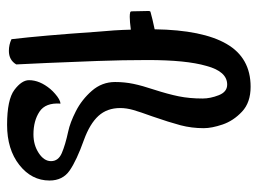

<svg xmlns="http://www.w3.org/2000/svg" viewBox="-108 -566 689 512"><g transform="rotate(90 236.0 -310.5)"><path d="M353.5 -190.4Q408.2 -170.9 435.1 -152.3Q461.9 -133.8 461.9 -98.6Q461.9 -50.8 420.4 -18.1Q378.9 14.6 313.5 14.6Q246.1 14.6 220.2 -4.9Q194.3 -24.4 194.3 -43.9Q194.3 -72.3 217.8 -100.6Q223.6 -107.4 230.5 -113.3Q246.1 -127 256.8 -127.9Q253.9 -87.9 278.3 -71.8Q302.7 -55.7 338.9 -55.7Q367.2 -55.7 388.7 -69.8Q410.2 -84 410.2 -102.5Q410.2 -122.1 388.7 -131.3Q367.2 -140.6 331.1 -148.4Q307.6 -153.3 276.9 -168.9Q246.1 -184.6 222.7 -211.4Q199.2 -238.3 199.2 -273.4Q199.2 -298.8 204.1 -322.3Q209 -345.7 219.7 -377.9Q231.4 -414.1 237.3 -442.9Q243.2 -471.7 243.2 -506.8Q243.2 -527.3 234.4 -549.8Q225.6 -572.3 206.1 -572.3Q170.9 -572.3 156.2 -516.6Q140.6 -462.9 140.6 -360.4Q140.6 -293.9 143.1 -226.1Q145.5 -158.2 148.4 -92.8L152.3 -9.8Q140.6 9.8 116.2 9.8Q99.6 9.8 85 2.9Q75.2 -80.1 65.4 -222.7Q60.5 -274.4 59.6 -315.4Q38.1 -312.5 25.4 -312.5Q17.6 -312.5 14.6 -313.5Q10.7 -313.5 10.7 -318.4L9.8 -362.3Q9.8 -368.2 13.7 -368.2L32.2 -373Q45.9 -376 58.6 -378.9Q60.5 -506.8 97.7 -570.8Q134.8 -634.8 211.9 -634.8Q253.9 -634.8 278.3 -611.8Q302.7 -588.9 312.5 -560.1Q322.3 -531.2 322.3 -509.8Q322.3 -477.5 314.5 -447.8Q306.6 -418 291 -373Q279.3 -340.8 273.9 -322.3Q268.6 -303.7 268.6 -287.1Q268.6 -252 289.6 -229Q310.5 -206.1 353.5 -190.4Z"/></g></svg>

Font: BKP Parklife Text
Style: Regular
Weight: 400
Designer: Font Diner, Inc.; LA MECHKY PLUS GmbH
Foundry: Font Diner, Inc.; LA MECHKY PLUS GmbH
Version: Version 1.007